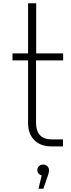

<svg xmlns="http://www.w3.org/2000/svg" viewBox="-20 -902 438 1183"><path d="M300 -43H368V0H298Q229 0 191 -39Q153 -78 153 -144V-530H57V-573H153V-882H203V-573H369V-530H202V-148Q202 -43 300 -43ZM246 112Q262 112 272 122.5Q282 133 282 146Q282 164 273 186L247 261H217L237 179Q225 176 217.5 167Q210 158 210 146Q210 132 220 122Q230 112 246 112Z"/></svg>

Font: Hilab Light
Style: Regular
Weight: 300
Designer: Cristianderson Lima
Foundry: Cristianderson
Version: Version 1.0